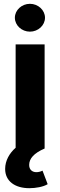

<svg xmlns="http://www.w3.org/2000/svg" viewBox="-20 -779 316 1007"><path d="M134 208C168 208 207 201 230 187L203 116C193 121 182 124 171 124C149 124 133 111 133 86C133 53 158 24 214 0V-546H62V-4C30 24 7 63 7 107C7 171 58 208 134 208ZM58 -686C58 -646 94 -613 137 -613C180 -613 216 -646 216 -686C216 -726 180 -759 137 -759C94 -759 58 -726 58 -686Z"/></svg>

Font: Wafeq
Style: Bold
Weight: 700
Designer: Rasmus Andersson & Azza Alameddine
Foundry: Google & TypeTogether
Version: Version 3.000;FEAKit 1.0